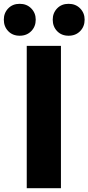

<svg xmlns="http://www.w3.org/2000/svg" viewBox="-54 -985 463 1005"><path d="M86 0V-745H265V0ZM49 -798Q12 -798 -11 -822Q-34 -846 -34 -882Q-34 -917 -11 -941Q12 -965 49 -965Q86 -965 109.5 -941Q133 -917 133 -882Q133 -846 109.5 -822Q86 -798 49 -798ZM305 -798Q268 -798 245 -822Q222 -846 222 -882Q222 -917 245 -941Q268 -965 305 -965Q342 -965 365.5 -941Q389 -917 389 -882Q389 -846 365.5 -822Q342 -798 305 -798Z"/></svg>

Font: Noto Sans HK Thin Black
Style: Regular
Weight: 900
Version: Version 2.004-H2;hotconv 1.0.118;makeotfexe 2.5.65603